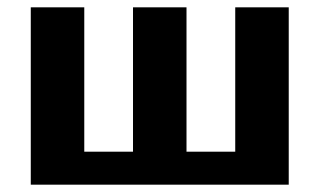

<svg xmlns="http://www.w3.org/2000/svg" viewBox="-20 -504 872 524"><path d="M343 -484V-90H210V-484H64V0H768V-484H622V-90H489V-484Z"/></svg>

Font: Play
Style: Bold
Weight: 700
Designer: Jonas Hecksher
Foundry: Jonas Hecksher, Playtypeª, e-types AS
Version: Version 1.002